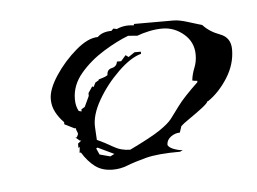

<svg xmlns="http://www.w3.org/2000/svg" viewBox="-30 -261 364 272"><g transform="rotate(-5 152.0 -124.5)"><path d="M121 -23Q106 -23 96 -30.5Q86 -38 78 -51H76L77 -59L75 -58V-64L80 -68H78L72 -73H74L76 -77V-79L74 -84V-86H72L58 -93V-96Q51 -103 46.5 -111.5Q42 -120 42 -130Q42 -144 54.5 -163Q67 -182 84.5 -197Q102 -212 116 -212Q123 -219 136 -219L139 -222L144 -221Q155 -226 168 -224L169 -226H225Q233 -226 245.5 -222Q258 -218 265 -216Q274 -206 289 -200.5Q304 -195 304 -178Q304 -157 292 -138Q280 -119 264 -108H263Q262 -105 253.5 -98.5Q245 -92 235.5 -85.5Q226 -79 223 -76L220 -67Q213 -67 207 -62.5Q201 -58 201 -51Q203 -47 210 -44.5Q217 -42 222 -42L218 -40Q186 -40 169 -35.5Q152 -31 142 -27Q132 -23 121 -23ZM148 -49Q179 -64 191.5 -72.5Q204 -81 209 -87.5Q214 -94 222 -105Q230 -116 251 -136V-138Q247 -138 244 -139Q245 -148 248.5 -156.5Q252 -165 252 -175Q252 -193 238.5 -204.5Q225 -216 208 -216Q199 -216 189.5 -214Q180 -212 172 -209L159 -210Q143 -204 123.5 -192Q104 -180 90 -163.5Q76 -147 76 -127Q76 -117 80 -110L84 -109V-112L89 -115L96 -130V-134L102 -143L104 -142L107 -148L112 -151V-152Q115 -153 118.5 -154Q122 -155 125 -157Q125 -165 132 -166.5Q139 -168 140 -175H146L153 -183L157 -180L166 -186H175V-183Q160 -179 142 -161.5Q124 -144 112 -123Q100 -102 101 -85L102 -67Q113 -62 124 -55.5Q135 -49 148 -49ZM119 -42 125 -45 102 -56 100 -55 104 -46Z"/></g></svg>

Font: Kolker Brush
Style: Regular
Weight: 400
Designer: Robert E. Leuschke
Foundry: Robert E. Leuschke
Version: Version 1.010; ttfautohint (v1.8.3)